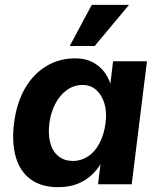

<svg xmlns="http://www.w3.org/2000/svg" viewBox="-20 -761 650 793"><path d="M219 12Q151 12 107 -20Q63 -52 45.5 -111.5Q28 -171 38 -253Q49 -337 83.5 -396.5Q118 -456 171.5 -488Q225 -520 290 -520Q332 -520 361 -505Q390 -490 408.5 -466.5Q427 -443 436 -415L447 -508H587L524 0H385L395 -83Q379 -56 354.5 -34.5Q330 -13 297 -0.5Q264 12 219 12ZM283 -96Q317 -97 345 -116Q373 -135 391.5 -170.5Q410 -206 416 -253Q422 -297 411.5 -332.5Q401 -368 378 -389Q355 -410 321 -410Q285 -410 256 -389Q227 -368 208.5 -332.5Q190 -297 184 -253Q178 -205 188 -169.5Q198 -134 222.5 -115Q247 -96 283 -96ZM371 -571H268L359 -741H513Z"/></svg>

Font: Inclusive Sans
Style: Italic
Weight: 400
Italic angle: -7°
Designer: Olivia King
Foundry: Olivia King
Version: Version 2.004